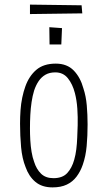

<svg xmlns="http://www.w3.org/2000/svg" viewBox="-20 -803 467 833"><path d="M208 10Q162 10 133.5 -14Q105 -38 91 -78Q76 -115 71.5 -164.5Q67 -214 67 -266Q67 -296 69 -324.5Q71 -353 76.5 -379.5Q82 -406 90 -428Q106 -473 137.5 -500Q169 -527 222 -527Q271 -527 300 -497Q329 -467 342 -419Q353 -386 356.5 -345.5Q360 -305 360 -263Q360 -214 356 -169.5Q352 -125 339 -88Q329 -59 312 -36.5Q295 -14 269.5 -2Q244 10 208 10ZM212 -30Q251 -30 271.5 -52Q292 -74 302 -110Q308 -131 311 -155Q314 -179 315 -205.5Q316 -232 317 -259Q318 -295 315.5 -331.5Q313 -368 305 -399Q295 -438 274.5 -463.5Q254 -489 220 -489Q195 -489 177.5 -479Q160 -469 148 -451.5Q136 -434 128 -410Q121 -387 117 -360Q113 -333 111.5 -304Q110 -275 110 -246Q110 -220 111.5 -194Q113 -168 117 -144Q121 -120 128 -101Q138 -69 158 -49.5Q178 -30 212 -30ZM110 -742V-783L334 -780L337 -745ZM195 -610 194 -685 249 -681 246 -610Z"/></svg>

Font: Truculenta ExtraLight
Style: Regular
Weight: 250
Version: Version 1.002